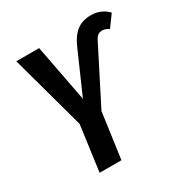

<svg xmlns="http://www.w3.org/2000/svg" viewBox="-164 -833 919 961"><g transform="rotate(-30 295.5 -352.5)"><path d="M137.2 0 172.9 -262.2 55.2 -691.9H187L250 -362.8L351.1 -592.8Q375.5 -651.9 408.7 -678.5Q441.9 -705.1 493.2 -705.1Q551.3 -705.1 590.8 -664.1L542 -597.2Q523.4 -610.8 502.9 -610.8Q487.3 -610.8 476.8 -601.8Q466.3 -592.8 455.1 -568.8L299.8 -263.2L263.2 0Z"/></g></svg>

Font: Fira Sans Compressed Medium
Style: Italic
Weight: 500
Width: 3
Italic angle: -8°
Designer: Carrois Corporate & Edenspiekermann AG
Foundry: Carrois Corporate GbR & Edenspiekermann AG
Version: Version 4.203;PS 004.203;hotconv 1.0.88;makeotf.lib2.5.64775